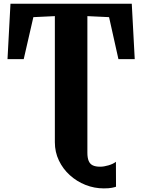

<svg xmlns="http://www.w3.org/2000/svg" viewBox="-20 -763 768 1036"><path d="M540 253.5Q489 253.5 441.5 234.8Q394 216 356.8 182.2Q319.5 148.5 297.8 103Q276 57.5 276 4.5V-676L160 -670.5L108 -444H20.5L36.5 -743H691L707 -444H619L568.5 -670.5L451.5 -676V61Q451.5 88.5 458.5 105.2Q465.5 122 480.5 129.2Q495.5 136.5 520.5 136.5Q540.5 136.5 565.2 129.2Q590 122 605.5 110L606 244.5Q600 247 584 250.2Q568 253.5 540 253.5Z"/></svg>

Font: Merriweather 36pt Black
Style: Regular
Weight: 900
Version: Version 2.100